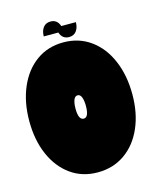

<svg xmlns="http://www.w3.org/2000/svg" viewBox="-122 -715 650 802"><g transform="rotate(-15 202.5 -314.0)"><path d="M-20 -265Q-20 -346 7.5 -410Q35 -474 85 -510Q135 -546 202 -546Q269 -546 319.5 -509.5Q370 -473 397.5 -408.5Q425 -344 425 -262Q425 -181 397.5 -118Q370 -55 319.5 -19.5Q269 16 202 16Q135 16 85 -20Q35 -56 7.5 -119.5Q-20 -183 -20 -265ZM180 -265Q180 -216 203 -216Q225 -216 225 -266Q225 -288 219.5 -302.5Q214 -317 203 -317Q191 -317 185.5 -302.5Q180 -288 180 -265ZM275 -614Q275 -591 264 -576Q253 -561 232 -561Q203 -561 193 -591H130Q130 -614 141 -629Q152 -644 173 -644Q202 -644 212 -614Z"/></g></svg>

Font: FFF_tuoi-tre Black
Style: Regular
Weight: 900
Designer: bBox Type GmbH
Foundry: bBox Type GmbH
Version: Version 1.001